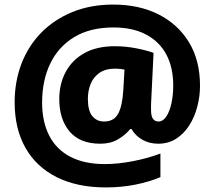

<svg xmlns="http://www.w3.org/2000/svg" viewBox="-20 -741 937 839"><path d="M854 -366Q854 -320 842 -274.5Q830 -229 807 -193Q784 -157 750 -135Q716 -113 671 -113Q633 -113 602 -130.5Q571 -148 555 -177H549Q527 -150 494.5 -131.5Q462 -113 419 -113Q329 -113 284 -166.5Q239 -220 239 -308Q239 -374 267 -426.5Q295 -479 349 -509Q403 -539 481 -539Q529 -539 575 -530Q621 -521 651 -510L641 -305Q640 -297 640 -285Q640 -273 640 -261Q640 -232 649 -221Q658 -210 672 -210Q692 -210 706.5 -231.5Q721 -253 729 -289Q737 -325 737 -367Q737 -446 707 -502.5Q677 -559 618.5 -590Q560 -621 476 -621Q374 -621 304.5 -579Q235 -537 199.5 -463Q164 -389 164 -293Q164 -210 194.5 -149.5Q225 -89 286.5 -56.5Q348 -24 438 -24Q495 -24 560 -36.5Q625 -49 681 -70V33Q631 54 570.5 66Q510 78 443 78Q317 78 227.5 33Q138 -12 91 -95.5Q44 -179 44 -294Q44 -385 74 -463Q104 -541 160.5 -598.5Q217 -656 296.5 -688.5Q376 -721 475 -721Q588 -721 673 -678Q758 -635 806 -556Q854 -477 854 -366ZM364 -309Q364 -257 383.5 -233.5Q403 -210 435 -210Q478 -210 496.5 -244.5Q515 -279 519 -350L524 -437Q514 -439 504 -440Q494 -441 483 -441Q441 -441 414.5 -422.5Q388 -404 376 -374Q364 -344 364 -309Z"/></svg>

Font: Noto Sans Symbols ExtraBold
Style: Regular
Weight: 800
Version: Version 2.002